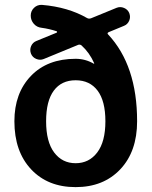

<svg xmlns="http://www.w3.org/2000/svg" viewBox="-20 -758 621 787"><path d="M169 -261Q169 -177 202 -133Q235 -89 290 -89Q345 -89 378.5 -133Q412 -177 412 -261Q412 -344 380 -386.5Q348 -429 290 -429Q232 -429 200.5 -386.5Q169 -344 169 -261ZM39 -261Q39 -376 106.5 -446.5Q174 -517 290 -517Q330 -517 364 -497H366V-499Q347 -542 314 -572Q307 -577 300 -574L159 -516Q144 -510 128.5 -516.5Q113 -523 107 -538Q101 -554 107.5 -569Q114 -584 129 -590L212 -624Q214 -625 214 -627Q214 -629 212 -630Q181 -640 151 -644Q131 -646 118.5 -660.5Q106 -675 106 -694Q106 -713 119.5 -726Q133 -739 152 -738Q259 -729 337 -684Q344 -680 353 -683L458 -726Q473 -732 488.5 -725.5Q504 -719 510 -704Q516 -688 509.5 -673Q503 -658 488 -652L425 -626Q418 -622 423 -617Q542 -490 542 -261Q542 -137 473 -64Q404 9 290 9Q176 9 107.5 -64Q39 -137 39 -261Z"/></svg>

Font: Rounded Mplus 1c Bold
Style: Bold
Weight: 700
Version: Version 1.059.20150529